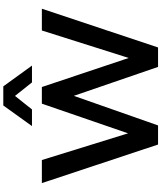

<svg xmlns="http://www.w3.org/2000/svg" viewBox="73 -1052 979 1165"><g transform="rotate(-90 562.5 -469.5)"><path d="M268 0 34 -705H174L344 -156H327L516 -705H617L801 -155H786L960 -705H1092L857 0H739L559 -524H568L384 0ZM380 -765 505 -939H621L747 -765H645L563 -868L481 -765Z"/></g></svg>

Font: Nunito Sans 9pt
Style: Bold
Weight: 700
Version: Version 3.101;gftools[0.9.27]